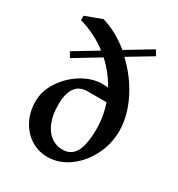

<svg xmlns="http://www.w3.org/2000/svg" viewBox="-206 -1018 1083 1165"><g transform="rotate(30 335.5 -435.5)"><path d="M600 -341Q600 -249 558 -167.5Q516 -86 447 -37Q378 12 299 12Q234 12 181.5 -22Q129 -56 99 -115Q69 -174 69 -246Q69 -317 113 -385Q157 -453 227 -496Q297 -539 370 -539Q381 -539 409 -537Q364 -618 294 -682L119 -576L98 -612L260 -710Q171 -779 62 -809V-840L178 -883Q278 -853 370 -778L544 -883L566 -847L403 -749L402 -747Q492 -663 546 -554.5Q600 -446 600 -341ZM474 -284Q474 -373 445 -455H312Q199 -455 199 -294Q199 -228 218.5 -177.5Q238 -127 274 -99.5Q310 -72 357 -72H356Q417 -72 445.5 -123.5Q474 -175 474 -284Z"/></g></svg>

Font: Inknut Antiqua
Style: Regular
Weight: 400
Designer: Claus Eggers Sørensen
Foundry: Claus Eggers Sørensen
Version: Version 1.003; ttfautohint (v1.8.2) -l 8 -r 50 -G 200 -x 14 